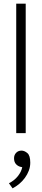

<svg xmlns="http://www.w3.org/2000/svg" viewBox="-20 -730 229 1053"><path d="M69 0V-710H121V0ZM97 186Q80 183 68.5 171Q57 159 57 138Q57 120 68.5 108Q80 96 98 96Q114 96 130 109.5Q146 123 146 162Q146 185 138 206Q130 227 116.5 245.5Q103 264 85.5 278.5Q68 293 49 303L29 275Q59 260 78 236Q97 212 102 187Z"/></svg>

Font: Mukta Malar ExtraLight
Style: Regular
Weight: 275
Designer: Aadarsh Rajan, Girish Dalvi, Yashodeep Gholap
Foundry: Ek Type
Version: Version 2.538;PS 1.000;hotconv 16.6.51;makeotf.lib2.5.65220;